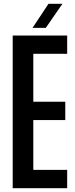

<svg xmlns="http://www.w3.org/2000/svg" viewBox="-20 -986 394 1006"><path d="M46.5 0V-800H332V-704H154.5V-453H322V-357H154.5V-96H332V0ZM150.5 -840 234 -966H307L220 -840Z"/></svg>

Font: Big Shoulders Display Thin
Style: Bold
Weight: 700
Version: Version 2.002